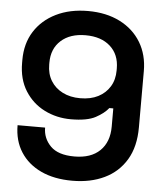

<svg xmlns="http://www.w3.org/2000/svg" viewBox="-52 -760 698 820"><g transform="rotate(5 296.5 -350.0)"><path d="M35 -202H153Q153 -156 185.5 -123Q218 -90 288 -90Q359 -90 397.5 -127.5Q436 -165 436 -231V-309H419Q401 -286 365 -266.5Q329 -247 259 -247Q198 -247 146 -273Q94 -299 62.5 -349Q31 -399 31 -469V-481Q31 -552 64 -604Q97 -656 156 -685Q215 -714 293 -714Q371 -714 429.5 -684.5Q488 -655 520 -602Q552 -549 552 -479V-238Q552 -155 518.5 -99Q485 -43 425.5 -14.5Q366 14 288 14Q210 14 153.5 -12.5Q97 -39 66 -87.5Q35 -136 35 -202ZM436 -472V-480Q436 -540 397 -575Q358 -610 291 -610Q225 -610 186 -575Q147 -540 147 -480V-472Q147 -432 165 -402.5Q183 -373 215.5 -356.5Q248 -340 291 -340Q336 -340 368 -356.5Q400 -373 418 -402.5Q436 -432 436 -472Z"/></g></svg>

Font: Space Grotesk Frontify SemiBold
Style: Regular
Weight: 600
Designer: Florian Karsten
Version: Version 2.000